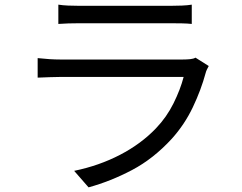

<svg xmlns="http://www.w3.org/2000/svg" viewBox="-20 -765 1040 826"><path d="M821 -517 878 -481Q874 -474 870 -465.5Q866 -457 865 -452Q845 -378 809.5 -303.5Q774 -229 719 -168Q640 -82 548 -33.5Q456 15 361 41L299 -30Q406 -52 496.5 -99Q587 -146 651 -213Q697 -261 726.5 -320.5Q756 -380 770 -434H239Q221 -434 194.5 -433Q168 -432 142 -431V-515Q196 -509 239 -509H766Q783 -509 798 -510.5Q813 -512 821 -517ZM231 -662V-745Q250 -742 273.5 -741Q297 -740 321 -740H714Q738 -740 762.5 -741Q787 -742 805 -745V-662Q787 -664 762.5 -664.5Q738 -665 713 -665H321Q272 -665 231 -662Z"/></svg>

Font: Noto IKEA Simplified Chinese
Style: Regular
Weight: 400
Designer: Monotype Design Team
Foundry: Monotype Imaging Inc.
Version: Version 1.100